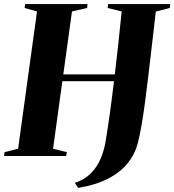

<svg xmlns="http://www.w3.org/2000/svg" viewBox="-36 -763 852 939"><path d="M346 156 330 131.5Q377.5 115.5 408 85Q438.5 54.5 455.5 14.5Q472.5 -25.5 480 -68.5Q491 -134.5 501.5 -210.2Q512 -286 521.5 -366H269L223.5 -35.5L291 -19L287.5 0H-16L-13.5 -19L52.5 -35.5L145 -707L84.5 -724L87 -743H392L390 -724L316 -707L273.5 -399H525.5Q535 -476 543.2 -554Q551.5 -632 559 -707L490.5 -724L493 -743H796.5L794.5 -724L726 -706.5Q715 -611 705.5 -529.2Q696 -447.5 687.8 -378.5Q679.5 -309.5 671.8 -252Q664 -194.5 655.8 -148Q647.5 -101.5 638.5 -65Q624.5 -10 589 34.5Q553.5 79 493.5 110.2Q433.5 141.5 346 156Z"/></svg>

Font: Merriweather 144pt ExtraBold
Style: Italic
Weight: 800
Italic angle: -7.8°
Version: Version 2.101